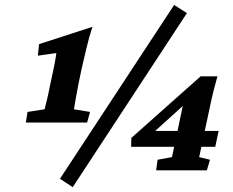

<svg xmlns="http://www.w3.org/2000/svg" viewBox="-20 -692 947 780"><path d="M297.9 -346.7Q292 -314.5 287.6 -290.5Q283.2 -266.6 280.3 -248L345.7 -237.3L334 -194.3H85L91.8 -237.3L161.1 -248Q165 -262.7 170.9 -287.1Q176.8 -311.5 182.6 -341.8L192.4 -387.7Q195.3 -399.4 198.7 -417Q202.1 -434.6 205.1 -451.2Q208 -467.8 209 -476.6L133.8 -465.8L138.7 -512.7L355.5 -583Q340.8 -538.1 330.1 -491.7Q319.3 -445.3 311.5 -412.1ZM223.6 34.2 687.5 -671.9 739.3 -638.7 275.4 68.4ZM789.1 -53.7 833 -43 820.3 0H614.3L620.1 -43L678.7 -53.7L725.6 -276.4L741.2 -278.3L598.6 -149.4L597.7 -160.2H868.2L854.5 -95.7H512.7L513.7 -131.8L794.9 -381.8H863.3Q856.4 -358.4 848.6 -327.6Q840.8 -296.9 834 -263.7Z"/></svg>

Font: Crimson Pro
Style: Bold Italic
Weight: 700
Italic angle: -12°
Designer: Jacques Le Bailly
Foundry: Baron von Fonthausen
Version: Version 1.003